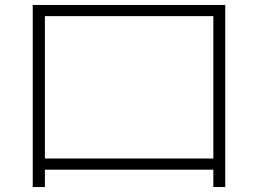

<svg xmlns="http://www.w3.org/2000/svg" viewBox="-20 -727 1040 774"><path d="M112 27V-707H888V27H840V-43H161V27ZM161 -88H840V-662H161Z"/></svg>

Font: M PLUS 1 Thin Light
Style: Regular
Weight: 300
Version: Version 1.001